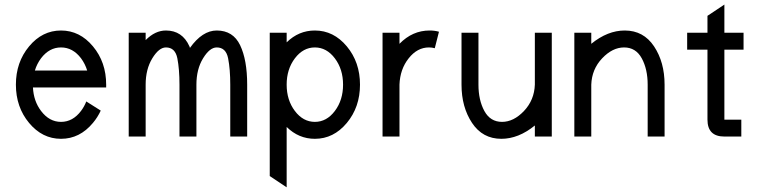

<svg xmlns="http://www.w3.org/2000/svg" viewBox="-20 -591 3287 831"><path d="M244.1 9.8Q163.1 9.8 106 -58.8Q48.8 -127.4 48.8 -224.6Q48.8 -321.8 106 -390.4Q163.1 -459 244.1 -459Q325.2 -459 382.3 -390.4Q439.5 -321.8 439.5 -224.6V-212.4H122.6Q125.5 -153.3 157.7 -110.8Q193.4 -63.5 244.1 -63.5Q294.9 -63.5 330.6 -110.8Q344.7 -129.4 353.5 -151.9L416 -112.3Q402.8 -83.5 382.3 -59.1Q325.2 9.8 244.1 9.8ZM357.4 -285.6Q348.6 -314.5 330.6 -338.9Q294.9 -385.7 244.1 -385.7Q193.4 -385.7 157.7 -338.9Q139.6 -314.5 130.9 -285.6Z M1049.8 0H976.6V-224.6Q976.6 -291.5 967.3 -338.6Q958 -385.7 918 -385.7Q887.7 -385.7 858.9 -338.6Q830.1 -291.5 830.1 -224.6V0H756.8V-224.6Q756.8 -291.5 747.6 -338.6Q738.3 -385.7 698.2 -385.7Q668 -385.7 639.2 -338.6Q610.4 -291.5 610.4 -224.6V0H537.1V-449.2H610.4V-417.5Q651.4 -459 698.2 -459Q769 -459 799.8 -390.6L802.2 -383.8Q856 -459 918 -459Q988.8 -459 1019.3 -395.3Q1049.8 -331.5 1049.8 -224.6Z M1342.8 -63.5Q1393.6 -63.5 1429.2 -110.6Q1464.8 -157.7 1464.8 -224.6Q1464.8 -291.5 1429.2 -338.6Q1393.6 -385.7 1342.8 -385.7Q1292 -385.7 1256.3 -338.6Q1220.7 -291.5 1220.7 -224.6Q1220.7 -157.7 1256.3 -110.6Q1292 -63.5 1342.8 -63.5ZM1220.7 219.7 1147.5 170.9V-449.2H1220.7V-407.7Q1272.9 -459 1342.8 -459Q1423.8 -459 1481 -390.4Q1538.1 -321.8 1538.1 -224.6Q1538.1 -127.4 1481 -58.8Q1423.8 9.8 1342.8 9.8Q1272.9 9.8 1220.7 -41.5Z M1709 0H1635.7V-449.2H1709V-401.4Q1765.1 -459 1839.4 -459Q1861.8 -459 1879.9 -453.6L1861.8 -382.3Q1849.6 -385.7 1836.4 -385.7Q1786.1 -385.7 1748.8 -338.6Q1711.4 -291.5 1709 -224.6Z M2149.9 9.8Q2068.8 9.8 2023.2 -58.8Q1977.5 -127.4 1977.5 -224.6V-449.2H2050.8V-224.6Q2050.8 -157.7 2076.4 -110.6Q2102.1 -63.5 2152.8 -63.5Q2203.1 -63.5 2247.8 -110.6Q2292.5 -157.7 2294.9 -224.6V-449.2H2368.2V0H2294.9V-47.9Q2224.1 9.8 2149.9 9.8Z M2856.4 0H2783.2V-224.6Q2783.2 -291.5 2757.6 -338.6Q2731.9 -385.7 2681.2 -385.7Q2630.9 -385.7 2586.2 -338.6Q2541.5 -291.5 2539.1 -224.6V0H2465.8V-449.2H2539.1V-401.4Q2609.9 -459 2684.1 -459Q2765.1 -459 2810.8 -390.4Q2856.4 -321.8 2856.4 -224.6Z M3188.5 0H3115.2Q3042 0 3042 -73.2V-376H2954.1V-449.2H3042V-522.5L3115.2 -571.3V-449.2H3198.2V-376H3115.2V-73.2H3188.5Z"/></svg>

Font: Catrinity
Style: Regular
Weight: 400
Designer: Alexander Lange
Foundry: High-Logic / Made with FontCreator
Version: Version 2.090;May 20, 2024;FontCreator 15.0.0.2974 64-bit